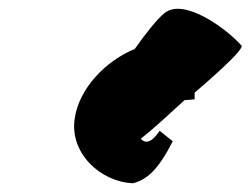

<svg xmlns="http://www.w3.org/2000/svg" viewBox="-20 -721 573 439"><path d="M151 -451C138 -371 210 -305 284 -302C315 -310 341 -331 375 -398C375 -398 347 -420 345 -422C327 -394 311 -392 302 -404C338 -432 376 -469 402 -492C418 -493 425 -494 425 -494V-509C426 -509 426 -510 426 -510C439 -521 541 -608 532 -617C493 -660 399 -726 356 -691C339 -677 315 -647 288 -609C220 -581 161 -518 151 -451Z"/></svg>

Font: Ampere
Style: SCSuCndIta
Weight: 400
Version: Version 1